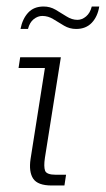

<svg xmlns="http://www.w3.org/2000/svg" viewBox="-20 -570 325 590"><path d="M139 0Q96 0 82 -21Q68 -42 74 -82L118 -361H37L42 -394H167L118 -85Q114 -58 118.5 -45.5Q123 -33 152 -33H183L178 0ZM214 -481Q194 -481 177 -491Q160 -501 144 -511Q128 -521 110 -521Q96 -521 83.5 -511Q71 -501 66 -481H43Q49 -512 66.5 -531Q84 -550 114 -550Q134 -550 151 -540Q168 -530 184.5 -519.5Q201 -509 218 -509Q232 -509 244.5 -519.5Q257 -530 262 -550H285Q280 -519 262 -500Q244 -481 214 -481Z"/></svg>

Font: Rokkitt SemiBold ExtraLight
Style: Italic
Weight: 250
Italic angle: -9°
Version: Version 3.103